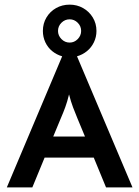

<svg xmlns="http://www.w3.org/2000/svg" viewBox="-20 -816 606 836"><path d="M9.7 0 250.7 -570.8Q226.4 -577.8 207.3 -593.4Q188.2 -609 177.4 -631.9Q166.7 -654.9 166.7 -681.2Q166.7 -713.9 182.3 -739.9Q197.9 -766 224.3 -780.9Q250.7 -795.8 283.3 -795.8Q315.3 -795.8 341.7 -780.9Q368.1 -766 384 -739.9Q400 -713.9 400 -681.2Q400 -654.9 388.9 -631.9Q377.8 -609 358.7 -593.4Q339.6 -577.8 315.3 -570.8L556.9 0H441.7L388.2 -129.9H174.3L120.8 0ZM211.8 -221.5H350L317.4 -300Q306.9 -325 297.9 -349Q288.9 -372.9 280.6 -404.9Q272.9 -372.9 264.2 -349.3Q255.6 -325.7 244.4 -300ZM283.3 -630.6Q303.5 -630.6 318.4 -645.8Q333.3 -661.1 333.3 -681.2Q333.3 -702.1 318.4 -717Q303.5 -731.9 283.3 -731.9Q262.5 -731.9 247.6 -717Q232.6 -702.1 232.6 -681.2Q232.6 -661.1 247.6 -645.8Q262.5 -630.6 283.3 -630.6Z"/></svg>

Font: Afacad Flux SemiBold
Style: Regular
Weight: 600
Designer: Kristian Moeller
Foundry: Dicotype
Version: Version 1.100